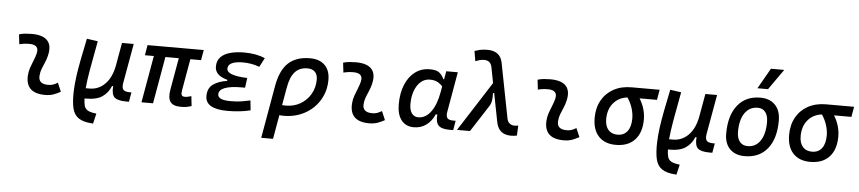

<svg xmlns="http://www.w3.org/2000/svg" viewBox="-52 -1147 7737 1729"><g transform="rotate(5 3816.5 -283.0)"><path d="M471.7 -109.9 505.4 -31.2Q475.6 -14.2 442.4 -2.2Q409.2 9.8 366.2 9.8Q186.5 9.8 196.8 -153.3Q199.2 -189.9 211.2 -224.6Q223.1 -259.3 237.1 -292Q251 -324.7 258.3 -355Q279.3 -436 184.6 -436Q138.2 -436 95.2 -424.8L85 -513.7Q113.8 -522 142.6 -524.7Q171.4 -527.3 200.2 -527.3Q301.3 -527.3 342.3 -481.2Q383.3 -435.1 361.3 -345.2Q353 -310.5 339.6 -280.5Q326.2 -250.5 314.9 -221.2Q303.7 -191.9 301.3 -157.7Q295.9 -83 385.3 -83Q409.7 -83 428 -89.1Q446.3 -95.2 471.7 -109.9Z M819.3 229 811.5 228.5Q729 223.1 687 194.1Q645 165 631.3 106.4Q617.7 47.9 620.6 -45.9Q622.6 -108.9 632.1 -179Q641.6 -249 658.2 -334.2Q674.8 -419.4 697.3 -527.3L796.9 -513.2Q767.6 -357.9 749.5 -255.4Q731.4 -152.8 725.6 -82.5H760.3Q840.8 -82.5 899.4 -141.1Q958 -199.7 979 -310.5L980.5 -320.8Q981 -323.2 981.4 -325.7V-325.2L1015.6 -517.1H1121.6L1058.1 -160.6Q1050.3 -116.2 1064.9 -98.4Q1079.6 -80.6 1125 -80.6H1139.2L1124 4.9H1098.6Q1021 4.9 992.4 -21.7Q963.9 -48.3 970.2 -122.6H960Q935.1 -60.5 882.6 -24.4Q830.1 11.7 728.5 10.3H723.1Q724.1 48.8 730.7 74Q737.3 99.1 757.1 113.3Q776.9 127.4 818.4 133.8L840.8 137.2Z M1592.8 9.8Q1523.4 9.8 1498 -25.1Q1472.7 -60.1 1486.3 -136.7L1537.1 -424.8H1416L1341.3 0H1236.8L1311.5 -424.8H1230.5L1246.6 -517.6H1754.4L1738.3 -424.8H1641.6L1591.8 -141.6Q1586.4 -110.8 1592 -96.9Q1597.7 -83 1623.5 -83Q1635.3 -83 1648.4 -86.2Q1661.6 -89.4 1679.7 -94.2L1689.5 -5.9Q1664.1 2.9 1643.8 6.3Q1623.5 9.8 1592.8 9.8Z M2016.1 9.8Q1814.5 9.8 1814.5 -107.4Q1814.5 -179.2 1863.8 -213.9Q1913.1 -248.5 1988.3 -258.8L1990.2 -268.6Q1876.5 -298.3 1876.5 -378.9Q1876.5 -434.6 1909.7 -467Q1942.9 -499.5 1998 -513.4Q2053.2 -527.3 2118.7 -527.3Q2231.9 -527.3 2308.6 -492.2L2265.6 -410.6Q2195.3 -437.5 2113.8 -437.5Q2079.1 -437.5 2048.8 -431.2Q2018.6 -424.8 2000 -409.9Q1981.4 -395 1981.4 -368.7Q1981.4 -308.1 2166.5 -300.8L2154.8 -212.4H2129.4Q1919.4 -212.4 1919.4 -131.8Q1919.4 -80.1 2035.6 -80.1Q2096.7 -80.1 2138.4 -87.6Q2180.2 -95.2 2212.9 -102.1L2222.2 -13.7Q2181.2 -2.9 2129.2 3.4Q2077.1 9.8 2016.1 9.8Z M2714.8 -527.3Q2801.3 -527.3 2848.9 -480.2Q2896.5 -433.1 2896.5 -346.7Q2896.5 -270.5 2868.4 -205.6Q2840.3 -140.6 2789.8 -92.3Q2739.3 -43.9 2671.4 -17.1Q2603.5 9.8 2523.4 9.8Q2504.4 9.8 2483.9 7.8L2445.8 224.6H2338.9L2422.4 -250.5Q2447.3 -393.1 2518.3 -460.2Q2589.4 -527.3 2714.8 -527.3ZM2500.5 -85Q2516.6 -83.5 2534.2 -83.5Q2607.4 -83.5 2665.5 -117.4Q2723.6 -151.4 2757.6 -210Q2791.5 -268.6 2791.5 -341.8Q2791.5 -386.2 2767.6 -410.4Q2743.7 -434.6 2700.2 -434.6Q2628.9 -434.6 2587.4 -388.9Q2545.9 -343.3 2528.8 -246.1Z M3401.4 -109.9 3435.1 -31.2Q3405.3 -14.2 3372.1 -2.2Q3338.9 9.8 3295.9 9.8Q3116.2 9.8 3126.5 -153.3Q3128.9 -189.9 3140.9 -224.6Q3152.8 -259.3 3166.7 -292Q3180.7 -324.7 3188 -355Q3209 -436 3114.3 -436Q3067.9 -436 3024.9 -424.8L3014.6 -513.7Q3043.5 -522 3072.3 -524.7Q3101.1 -527.3 3129.9 -527.3Q3231 -527.3 3272 -481.2Q3313 -435.1 3291 -345.2Q3282.7 -310.5 3269.3 -280.5Q3255.9 -250.5 3244.6 -221.2Q3233.4 -191.9 3231 -157.7Q3225.6 -83 3314.9 -83Q3339.4 -83 3357.7 -89.1Q3376 -95.2 3401.4 -109.9Z M3933.6 -444.3 3946.8 -517.6H4051.3L3987.8 -154.8Q3981 -115.7 3993.9 -98.1Q4006.8 -80.6 4049.8 -80.6H4069.8L4055.2 4.9H4020.5Q3948.7 4.9 3921.4 -23.9Q3894 -52.7 3900.4 -122.6H3886.2Q3858.9 -59.1 3810.5 -24.4Q3762.2 10.3 3699.7 10.3Q3626.5 10.3 3586.4 -40.8Q3546.4 -91.8 3546.4 -184.1Q3546.4 -285.6 3577.9 -361.8Q3609.4 -438 3666 -480.2Q3722.7 -522.5 3798.3 -522.5Q3858.9 -522.5 3885.3 -500.7Q3911.6 -479 3926.8 -444.3ZM3806.6 -429.7Q3760.3 -429.7 3725.1 -399.2Q3689.9 -368.7 3670.4 -315.9Q3650.9 -263.2 3650.9 -196.3Q3650.9 -141.6 3672.1 -112.1Q3693.4 -82.5 3731.4 -82.5Q3796.9 -82.5 3844.5 -146.2Q3892.1 -210 3912.6 -325.7L3921.9 -377.9Q3906.2 -397.5 3878.9 -413.6Q3851.6 -429.7 3806.6 -429.7Z M4578.1 9.8Q4524.4 9.8 4491.2 -15.6Q4458 -41 4445.3 -95.2L4393.6 -360.4L4382.8 -356.9Q4384.8 -325.7 4381.1 -295.7Q4377.4 -265.6 4361.8 -240.7L4206.5 0H4088.9L4376 -448.2L4347.7 -593.8Q4340.8 -623.5 4322.3 -636.5Q4303.7 -649.4 4278.8 -649.4Q4256.3 -649.4 4237.1 -643.6Q4217.8 -637.7 4199.2 -630.9L4184.1 -721.7Q4204.1 -729 4231 -735.6Q4257.8 -742.2 4300.3 -742.2Q4354.5 -742.2 4388.9 -718.5Q4423.3 -694.8 4435.5 -642.6L4533.7 -138.7Q4540.5 -109.4 4559.1 -96.2Q4577.6 -83 4604.5 -83Q4606.9 -83 4614.3 -84Q4621.6 -85 4635.3 -86.9L4630.9 3.9Q4604 9.8 4578.1 9.8Z M5159.2 -109.9 5192.9 -31.2Q5163.1 -14.2 5129.9 -2.2Q5096.7 9.8 5053.7 9.8Q4874 9.8 4884.3 -153.3Q4886.7 -189.9 4898.7 -224.6Q4910.6 -259.3 4924.6 -292Q4938.5 -324.7 4945.8 -355Q4966.8 -436 4872.1 -436Q4825.7 -436 4782.7 -424.8L4772.5 -513.7Q4801.3 -522 4830.1 -524.7Q4858.9 -527.3 4887.7 -527.3Q4988.8 -527.3 5029.8 -481.2Q5070.8 -435.1 5048.8 -345.2Q5040.5 -310.5 5027.1 -280.5Q5013.7 -250.5 5002.4 -221.2Q4991.2 -191.9 4988.8 -157.7Q4983.4 -83 5072.8 -83Q5097.2 -83 5115.5 -89.1Q5133.8 -95.2 5159.2 -109.9Z M5524.9 9.8Q5424.8 9.8 5369.6 -49.3Q5314.5 -108.4 5314.5 -215.8Q5314.5 -307.1 5352.8 -375.2Q5391.1 -443.4 5460.2 -481.2Q5529.3 -519 5621.6 -519H5875.5L5859.4 -426.3H5702.1Q5730 -381.3 5743.7 -334.2Q5757.3 -287.1 5757.3 -240.2Q5757.3 -121.1 5696.5 -55.7Q5635.7 9.8 5524.9 9.8ZM5593.3 -424.8Q5513.7 -415.5 5466.3 -358.9Q5418.9 -302.2 5418.9 -213.9Q5418.9 -151.9 5448.7 -117.4Q5478.5 -83 5532.2 -83Q5589.8 -83 5621.3 -124Q5652.8 -165 5652.8 -240.2Q5652.8 -282.2 5638.7 -329.8Q5624.5 -377.4 5593.3 -424.8Z M6092.8 229 6085 228.5Q6002.4 223.1 5960.4 194.1Q5918.5 165 5904.8 106.4Q5891.1 47.9 5894 -45.9Q5896 -108.9 5905.5 -179Q5915 -249 5931.6 -334.2Q5948.2 -419.4 5970.7 -527.3L6070.3 -513.2Q6041 -357.9 6022.9 -255.4Q6004.9 -152.8 5999 -82.5H6033.7Q6114.3 -82.5 6172.9 -141.1Q6231.4 -199.7 6252.4 -310.5L6253.9 -320.8Q6254.4 -323.2 6254.9 -325.7V-325.2L6289.1 -517.1H6395L6331.5 -160.6Q6323.7 -116.2 6338.4 -98.4Q6353 -80.6 6398.4 -80.6H6412.6L6397.5 4.9H6372.1Q6294.4 4.9 6265.9 -21.7Q6237.3 -48.3 6243.7 -122.6H6233.4Q6208.5 -60.5 6156 -24.4Q6103.5 11.7 6002 10.3H5996.6Q5997.6 48.8 6004.2 74Q6010.7 99.1 6030.5 113.3Q6050.3 127.4 6091.8 133.8L6114.3 137.2Z M6690.4 9.8Q6604 9.8 6555.4 -39.8Q6506.8 -89.4 6506.8 -177.7Q6506.8 -342.8 6580.6 -435.1Q6654.3 -527.3 6785.2 -527.3Q6871.6 -527.3 6920.2 -476.6Q6968.8 -425.8 6968.8 -335Q6968.8 -172.4 6895.3 -81.3Q6821.8 9.8 6690.4 9.8ZM6708.5 -82.5Q6781.7 -82.5 6823 -143.8Q6864.3 -205.1 6864.3 -314Q6864.3 -370.6 6839.8 -402.6Q6815.4 -434.6 6771 -434.6Q6695.8 -434.6 6653.6 -373.5Q6611.3 -312.5 6611.3 -203.6Q6611.3 -146.5 6637 -114.5Q6662.6 -82.5 6708.5 -82.5ZM6751.5 -609.4 6857.4 -794.9H6977.5L6847.2 -609.4Z M7282.7 9.8Q7182.6 9.8 7127.4 -49.3Q7072.3 -108.4 7072.3 -215.8Q7072.3 -307.1 7110.6 -375.2Q7148.9 -443.4 7218 -481.2Q7287.1 -519 7379.4 -519H7633.3L7617.2 -426.3H7460Q7487.8 -381.3 7501.5 -334.2Q7515.1 -287.1 7515.1 -240.2Q7515.1 -121.1 7454.3 -55.7Q7393.6 9.8 7282.7 9.8ZM7351.1 -424.8Q7271.5 -415.5 7224.1 -358.9Q7176.8 -302.2 7176.8 -213.9Q7176.8 -151.9 7206.5 -117.4Q7236.3 -83 7290 -83Q7347.7 -83 7379.2 -124Q7410.6 -165 7410.6 -240.2Q7410.6 -282.2 7396.5 -329.8Q7382.3 -377.4 7351.1 -424.8Z"/></g></svg>

Font: Cascadia Mono
Style: Italic
Weight: 400
Italic angle: -10°
Monospace: yes
Designer: Aaron Bell
Foundry: Saja Typeworks
Version: Version 2404.023; ttfautohint (v1.8.4)